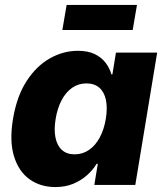

<svg xmlns="http://www.w3.org/2000/svg" viewBox="-20 -756 673 785"><path d="M206.5 8.8Q145 8.8 100.6 -23.2Q56.2 -55.2 37.1 -117.4Q18.1 -179.7 33.2 -270Q48.8 -363.3 89.1 -425Q129.4 -486.8 184.3 -517.6Q239.3 -548.3 297.9 -548.3Q339.8 -548.3 367.7 -534.7Q395.5 -521 412.1 -498.8Q428.7 -476.6 435.5 -451.7H439.5L454.1 -541H622.6L533.2 0H365.7L379.9 -86.4H375Q359.9 -61 335.7 -39.6Q311.5 -18.1 279.3 -4.6Q247.1 8.8 206.5 8.8ZM285.2 -125Q317.9 -125 344 -143.1Q370.1 -161.1 387.7 -193.6Q405.3 -226.1 412.6 -270Q419.9 -314.9 413.1 -347.4Q406.2 -379.9 386 -397.5Q365.7 -415 333 -415Q300.8 -415 274.9 -397Q249 -378.9 231.9 -346.4Q214.8 -314 207.5 -270Q200.2 -226.6 206.8 -193.6Q213.4 -160.6 233.2 -142.8Q252.9 -125 285.2 -125ZM540 -735.8 522.5 -633.3H234.9L252.4 -735.8Z"/></svg>

Font: Inter 17pt ExtraBold
Style: Italic
Weight: 800
Italic angle: -9.3988°
Version: Version 4.001;git-66647c0bb